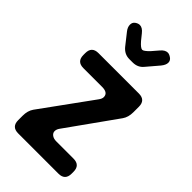

<svg xmlns="http://www.w3.org/2000/svg" viewBox="-218 -758 820 820"><g transform="rotate(45 192.0 -348.0)"><path d="M70 0H313Q353 0 353 -40V-51Q353 -91 313 -91H209Q193 -91 183 -98.5Q173 -106 173 -117Q173 -128 181 -139L340 -362Q354 -382 354 -412V-445Q354 -485 314 -485H70Q30 -485 30 -445V-434Q30 -394 70 -394H183Q219 -394 219 -368Q219 -358 210 -346L44 -117Q30 -97 30 -67V-40Q30 0 70 0ZM132 -584Q152 -560 181 -560H201Q232 -560 250 -582L296 -636Q310 -653 310 -667Q310 -680 298.5 -688Q287 -696 278 -696Q262 -696 247 -678L222 -649Q201 -627 192 -627Q182 -627 162 -650L141 -676Q126 -695 110 -695Q100 -695 89.5 -687.5Q79 -680 79 -666Q79 -651 91 -636Z"/></g></svg>

Font: WD-XL Lubrifont TC
Style: Regular
Weight: 400
Designer: [WD-XL Lubrifont] Copyright 2020-2022 (c) NightFurySL2001, Skr-ZERO; [ZCOOL QingKe HuangYou] Copyright 2018-2022 (c) The
Version: Version 2.001;hotconv 1.1.1;makeotfexe 2.6.0